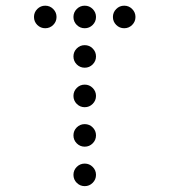

<svg xmlns="http://www.w3.org/2000/svg" viewBox="-20 -674 587 665"><path d="M175.8 -615.2Q175.8 -599.1 164.3 -587.6Q152.8 -576.2 136.7 -576.2Q120.6 -576.2 109.1 -587.6Q97.7 -599.1 97.7 -615.2Q97.7 -631.3 109.1 -642.8Q120.6 -654.3 136.7 -654.3Q152.8 -654.3 164.3 -642.8Q175.8 -631.3 175.8 -615.2ZM312.5 -615.2Q312.5 -599.1 301 -587.6Q289.6 -576.2 273.4 -576.2Q257.3 -576.2 245.8 -587.6Q234.4 -599.1 234.4 -615.2Q234.4 -631.3 245.8 -642.8Q257.3 -654.3 273.4 -654.3Q289.6 -654.3 301 -642.8Q312.5 -631.3 312.5 -615.2ZM449.2 -615.2Q449.2 -599.1 437.7 -587.6Q426.3 -576.2 410.2 -576.2Q394 -576.2 382.6 -587.6Q371.1 -599.1 371.1 -615.2Q371.1 -631.3 382.6 -642.8Q394 -654.3 410.2 -654.3Q426.3 -654.3 437.7 -642.8Q449.2 -631.3 449.2 -615.2ZM312.5 -478.5Q312.5 -462.4 301 -450.9Q289.6 -439.5 273.4 -439.5Q257.3 -439.5 245.8 -450.9Q234.4 -462.4 234.4 -478.5Q234.4 -494.6 245.8 -506.1Q257.3 -517.6 273.4 -517.6Q289.6 -517.6 301 -506.1Q312.5 -494.6 312.5 -478.5ZM312.5 -341.8Q312.5 -325.7 301 -314.2Q289.6 -302.7 273.4 -302.7Q257.3 -302.7 245.8 -314.2Q234.4 -325.7 234.4 -341.8Q234.4 -357.9 245.8 -369.4Q257.3 -380.9 273.4 -380.9Q289.6 -380.9 301 -369.4Q312.5 -357.9 312.5 -341.8ZM312.5 -205.1Q312.5 -189 301 -177.5Q289.6 -166 273.4 -166Q257.3 -166 245.8 -177.5Q234.4 -189 234.4 -205.1Q234.4 -221.2 245.8 -232.7Q257.3 -244.1 273.4 -244.1Q289.6 -244.1 301 -232.7Q312.5 -221.2 312.5 -205.1ZM312.5 -68.4Q312.5 -52.2 301 -40.8Q289.6 -29.3 273.4 -29.3Q257.3 -29.3 245.8 -40.8Q234.4 -52.2 234.4 -68.4Q234.4 -84.5 245.8 -95.9Q257.3 -107.4 273.4 -107.4Q289.6 -107.4 301 -95.9Q312.5 -84.5 312.5 -68.4Z"/></svg>

Font: DatDot Light
Style: Regular
Weight: 300
Designer: GGBot
Version: 1.00